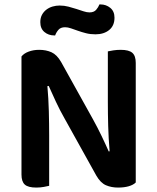

<svg xmlns="http://www.w3.org/2000/svg" viewBox="-20 -840 710 867"><path d="M144 7Q107 7 92 -6.5Q77 -20 77 -52V-585Q88 -599 109.5 -607Q131 -615 157 -615Q188 -615 212.5 -604Q237 -593 256 -560L400 -301Q420 -265 438.5 -226.5Q457 -188 471 -156L475 -157Q470 -216 468.5 -271.5Q467 -327 467 -381V-608Q475 -610 491.5 -612.5Q508 -615 525 -615Q562 -615 577.5 -601.5Q593 -588 593 -556V-16Q582 -5 561.5 1Q541 7 513 7Q483 7 458.5 -3.5Q434 -14 415 -47L271 -306Q251 -341 232.5 -380.5Q214 -420 200 -452L194 -451Q199 -396 200.5 -338Q202 -280 202 -228V-1Q194 1 178 4Q162 7 144 7ZM249 -815Q270 -815 289 -810Q308 -805 325 -799.5Q342 -794 357 -789Q372 -784 384 -784Q404 -784 414 -795.5Q424 -807 429 -820H434Q459 -820 478 -804.5Q497 -789 497 -760Q497 -724 473 -704.5Q449 -685 411 -685Q388 -685 368.5 -690Q349 -695 332 -701Q315 -707 300.5 -712Q286 -717 274 -717Q254 -717 244 -705.5Q234 -694 229 -680H225Q199 -680 180.5 -695.5Q162 -711 162 -740Q162 -759 169.5 -773Q177 -787 189.5 -796.5Q202 -806 217.5 -810.5Q233 -815 249 -815Z"/></svg>

Font: Baloo Paaji 2 SemiBold
Style: Regular
Weight: 600
Designer: Shuchita Grover, Noopur Datye and Ek Type
Foundry: Ek Type
Version: Version 1.640;hotconv 1.0.111;makeotfexe 2.5.65597; ttfautoh